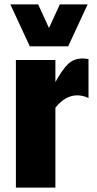

<svg xmlns="http://www.w3.org/2000/svg" viewBox="-20 -850 441 870"><path d="M115 -640 27 -830H153L202 -723L251 -830H377L289 -640ZM52 0V-578H231V-478Q261 -533 287.5 -559Q314 -585 354 -585Q370 -585 381 -582V-406Q355 -418 330 -418Q276 -418 231 -362V0Z"/></svg>

Font: Oswald Heavy
Style: Regular
Weight: 400
Designer: Vernon Adams
Foundry: Vernon Adams
Version: Version 4.101